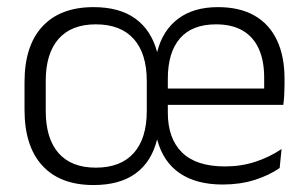

<svg xmlns="http://www.w3.org/2000/svg" viewBox="-20 -520 883 552"><path d="M249 12Q153 12 101.8 -43.8Q50.5 -99.5 50.5 -204.5V-284Q50.5 -388.5 102 -444Q153.5 -499.5 249 -499.5Q324 -499.5 369.5 -466.2Q415 -433 431.5 -371H432Q447.5 -432.5 492 -466Q536.5 -499.5 606.5 -499.5Q669.5 -499.5 712 -475Q754.5 -450.5 776.2 -404.5Q798 -358.5 798 -294V-276.5Q798 -262 797.2 -247.5Q796.5 -233 794.5 -218.5H739Q739.5 -240.5 739.5 -260.2Q739.5 -280 739.5 -296.5Q739.5 -345.5 724 -379.8Q708.5 -414 677.8 -432Q647 -450 601 -450Q532.5 -450 497.5 -409.8Q462.5 -369.5 462.5 -293.5V-243.5V-235.5V-196Q462.5 -122 503.2 -81.8Q544 -41.5 627 -41.5Q673 -41.5 713.8 -54.8Q754.5 -68 789.5 -91.5L784 -37Q753 -15.5 711.5 -2.5Q670 10.5 620 10.5Q544.5 10.5 496.8 -22Q449 -54.5 432 -118.5H431.5Q415.5 -54.5 369.8 -21.2Q324 12 249 12ZM433.5 -218.5V-265.5H781V-218.5ZM255.5 -38Q327 -38 364.5 -80Q402 -122 402 -201V-287Q402 -366 364.5 -408Q327 -450 255.5 -450Q185 -450 148.2 -408Q111.5 -366 111.5 -287.5V-201Q111.5 -122 148.2 -80Q185 -38 255.5 -38Z"/></svg>

Font: Anek Tamil Light
Style: Regular
Weight: 300
Designer: Aadarsh Rajan (Tamil), Yesha Goshar (Latin)
Foundry: Ek Type
Version: Version 1.003